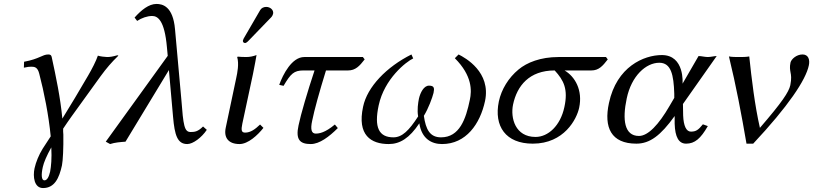

<svg xmlns="http://www.w3.org/2000/svg" viewBox="-20 -718 4121 973"><path d="M155 135C146 177 153 235 198 235C257 235 280 184 294 120C299 95 302 31 301 -36C301 -41 300 -46 300 -51C300 -56 300 -61 300 -66C313 -86 328 -107 342 -127L490 -332C520 -373 545 -402 580 -436L575 -438C551 -431 537 -429 523 -429C515 -429 486 -432 476 -436C467 -409 446 -368 426 -334C384 -261 336 -182 296 -117C286 -223 264 -328 242 -429C240 -437 237 -442 225 -442C194 -442 182 -420 102 -405L101 -375C119 -379 128 -380 139 -380C156 -380 171 -377 179 -344C203 -253 227 -132 237 -27L196 36C177 67 162 103 155 135ZM240 29C243 86 239 125 234 152C228 178 219 196 205 196C190 196 188 168 197 128C202 105 217 70 240 29Z M1028 -60 1009 -77C983 -51 967 -49 946 -49C914 -49 909 -82 899 -214L867 -569C857 -687 803 -698 773 -698C734 -698 696 -667 662 -629L675 -612C698 -627 726 -637 751 -637C779 -637 814 -616 826 -478L830 -435L516 0L538 12C562 4 589 2 616 0L836 -363L857 -126C865 -33 879 12 929 12C958 12 1002 -21 1028 -60Z M1177 -322 1124 -71C1113 -20 1138 12 1194 12C1237 12 1286 -33 1315 -70L1298 -87C1273 -63 1250 -46 1222 -46C1202 -46 1202 -61 1208 -91L1262 -343C1269 -375 1280 -439 1280 -439C1264 -433 1247 -429 1228 -429C1216 -429 1190 -430 1185 -431L1182 -429C1192 -394 1183 -350 1177 -322ZM1329 -683C1316 -683 1304 -677 1298 -666L1215 -523C1214 -520 1212 -516 1211 -513C1210 -506 1214 -500 1222 -500C1226 -500 1232 -504 1236 -508L1354 -630C1359 -635 1363 -643 1364 -648C1368 -668 1349 -683 1329 -683Z M1522 -429C1459 -429 1414 -341 1395 -288L1417 -283C1453 -344 1469 -361 1518 -361H1574C1538 -253 1504 -137 1493 -83C1477 -10 1500 12 1555 12C1599 12 1648 -25 1692 -69L1677 -87C1627 -45 1597 -41 1580 -41C1559 -41 1552 -61 1562 -106C1573 -161 1598 -251 1632 -361H1744C1781 -361 1802 -383 1828 -417L1819 -429Z M2438 -206C2469 -353 2338 -425 2304 -442L2285 -423C2374 -334 2371 -258 2361 -212C2341 -115 2309 -22 2215 -22C2159 -22 2138 -61 2128 -131C2151 -168 2171 -223 2177 -247C2182 -271 2181 -284 2154 -284C2128 -284 2110 -249 2103 -218C2099 -198 2093 -161 2099 -128C2053 -57 2018 -22 1974 -22C1900 -22 1875 -72 1899 -184C1928 -319 2038 -405 2074 -422L2065 -442C1939 -379 1841 -278 1820 -177C1789 -33 1860 12 1950 12C2007 12 2055 -18 2105 -93C2117 -14 2168 12 2220 12C2342 12 2413 -90 2438 -206Z M2977 -361C3014 -361 3034 -383 3060 -417L3051 -429H2810C2719 -429 2650 -401 2608 -366C2557 -324 2521 -265 2508 -204C2482 -78 2543 10 2680 10C2839 10 2903 -115 2915 -172C2934 -261 2894 -330 2841 -361ZM2694 -24C2591 -24 2566 -120 2580 -188C2600 -283 2662 -361 2791 -361C2837 -311 2860 -266 2840 -175C2820 -81 2758 -24 2694 -24Z M3441 -191 3612 -434C3599 -434 3582 -429 3567 -429C3552 -429 3535 -434 3520 -434L3439 -294C3439 -294 3451 -439 3334 -439C3243 -439 3105 -380 3066 -196C3039 -72 3077 10 3205 10C3273 10 3328 -31 3399 -130V-91C3401 -23 3420 10 3457 10C3501 10 3531 -16 3567 -79L3542 -88C3518 -58 3506 -51 3481 -51C3458 -51 3444 -80 3442 -133ZM3397 -222 3373 -181C3318 -86 3264 -29 3218 -29C3144 -29 3133 -111 3156 -219C3180 -334 3254 -400 3321 -400C3381 -400 3394 -339 3397 -243Z M3831 -70C3805 -184 3789 -318 3777 -432C3763 -429 3740 -429 3726 -429C3710 -429 3689 -429 3674 -432C3710 -285 3738 -136 3763 10H3797C3974 -179 4064 -313 4079 -387C4085 -415 4077 -442 4047 -442C4016 -442 3990 -418 3986 -401C3981 -377 3984 -365 3986 -352C3989 -337 3992 -321 3985 -286C3977 -251 3944 -201 3831 -70Z"/></svg>

Font: Libertinus Sans
Style: Italic
Weight: 400
Italic angle: -12°
Designer: Philipp H. Poll, Khaled Hosny
Foundry: Caleb Maclennan
Version: Version 7.050;RELEASE